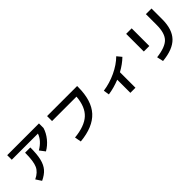

<svg xmlns="http://www.w3.org/2000/svg" viewBox="269 -2080 3462 3462"><g transform="rotate(-45 2000.0 -349.0)"><path d="M113.3 -610.4V-726.6H922.9V-610.4Q893.6 -512.7 822.3 -423.8Q751 -335 655.3 -280.3L577.1 -382.8Q735.4 -477.5 780.3 -610.4ZM373 -530.3H506.8Q506.8 -355.5 480.5 -247.1Q454.1 -138.7 396 -71.3Q337.9 -3.9 231.4 45.9L162.1 -60.5Q285.2 -118.2 329.1 -215.3Q373 -312.5 373 -530.3Z M1120.1 -716.8H1886.7V-693.4Q1886.7 -346.7 1726.1 -170.9Q1565.4 4.9 1226.6 37.1L1203.1 -86.9Q1468.8 -113.3 1596.2 -230Q1723.6 -346.7 1743.2 -589.8H1120.1Z M2167 -316.4Q2335.9 -339.8 2496.1 -415Q2656.2 -490.2 2764.6 -597.7L2835.9 -511.7Q2740.2 -418.9 2608.4 -346.7V48.8H2478.5V-286.1Q2332 -226.6 2184.6 -205.1Z M3679.7 -756.8H3823.2V-483.4Q3823.2 -225.6 3697.8 -95.7Q3572.3 34.2 3300.8 59.6L3273.4 -63.5Q3504.9 -91.8 3592.3 -182.6Q3679.7 -273.4 3679.7 -480.5ZM3176.8 -306.6V-756.8H3317.4V-306.6Z"/></g></svg>

Font: Mgen+ 1c bold
Style: Bold
Weight: 700
Designer: [Source Han Sans]
Ryoko NISHIZUKA  (kana & ideographs); Paul D. Hunt (Latin, Greek & Cyrillic); Wenlong ZHANG  (bopomofo
Version: Version 1.059.20150602